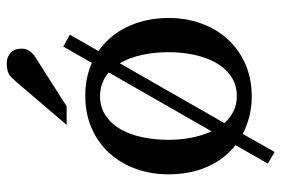

<svg xmlns="http://www.w3.org/2000/svg" viewBox="-156 -618 855 584"><g transform="rotate(-90 272.0 -325.5)"><path d="M405.8 -241.2Q405.8 -283.2 397.5 -321.5Q389.2 -359.9 372.1 -389.2L189.9 -70.8Q205.6 -53.7 225.8 -43.5Q246.1 -33.2 272 -33.2Q306.2 -33.2 331.5 -50.3Q356.9 -67.4 373.3 -96.2Q389.6 -125 397.7 -162.6Q405.8 -200.2 405.8 -241.2ZM344.2 -422.9Q330.1 -435.1 312 -442.1Q293.9 -449.2 272.9 -449.2Q238.3 -449.2 212.9 -432.1Q187.5 -415 171.1 -386.2Q154.8 -357.4 147 -319.8Q139.2 -282.2 139.2 -241.2Q139.2 -204.6 145.8 -171.1Q152.3 -137.7 165 -109.9ZM509.8 -240.2Q509.8 -187 492.9 -140.9Q476.1 -94.7 445.1 -60.8Q414.1 -26.9 369.9 -7.3Q325.7 12.2 271 12.2Q238.8 12.2 210.4 4.9Q182.1 -2.4 157.2 -15.1L102.1 82L66.9 61L123 -37.1Q80.1 -70.8 57.1 -123.3Q34.2 -175.8 34.2 -240.2Q34.2 -293.5 50.8 -339.8Q67.4 -386.2 98.6 -420.7Q129.9 -455.1 174.1 -474.6Q218.3 -494.1 273.9 -494.1Q301.8 -494.1 326.4 -489Q351.1 -483.9 373 -474.1L422.9 -561L459 -541L409.2 -454.1Q433.6 -437 452.4 -414.3Q471.2 -391.6 483.9 -364.3Q496.6 -336.9 503.2 -305.7Q509.8 -274.4 509.8 -240.2ZM416.5 -688Q416.5 -674.3 409.9 -664.6Q403.3 -654.8 393.6 -647.9L241.2 -550.8H184.6L317.4 -706.1Q323.2 -712.4 328.1 -717.5Q333 -722.7 338.9 -726.1Q344.7 -729.5 352.3 -731.2Q359.9 -732.9 370.6 -732.9Q383.8 -732.9 392.6 -728.8Q401.4 -724.6 406.7 -718.3Q412.1 -711.9 414.3 -703.9Q416.5 -695.8 416.5 -688Z"/></g></svg>

Font: Charis SIL Am
Style: Regular
Weight: 400
Foundry: SIL International
Version: Version 5.000